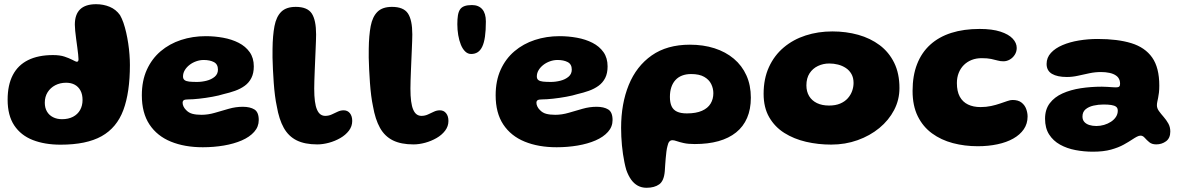

<svg xmlns="http://www.w3.org/2000/svg" viewBox="-20 -663 5658 919"><path d="M270 29.5Q194.1 29.5 136.9 7.2Q79.8 -15.1 48.1 -62.8Q16.5 -110.4 16.5 -185.8Q16.5 -256.1 41.3 -303.8Q66.1 -351.4 114.6 -375.4Q163.1 -399.4 233.6 -399.4Q266.9 -399.4 288.8 -392Q310.6 -384.6 324.2 -377.6Q332.1 -373.5 338.4 -370.5Q344.6 -367.5 347.9 -367.5Q355.8 -367.5 355.8 -379.4Q355.8 -387.1 354.1 -402.6Q352.4 -418.1 349.8 -437.6Q347.2 -457.1 344.4 -477.4Q341.6 -497.6 339.9 -515.6Q338.2 -533.5 338.2 -545Q338.2 -642.9 439.9 -642.9Q474.9 -642.9 505 -630.4Q535.1 -617.9 554.4 -590.8Q563.2 -575.6 570.8 -554.1Q578.2 -532.5 584 -507.2Q589.8 -481.9 593.8 -454.8Q597.9 -427.8 599.8 -401.4Q601.8 -375 601.8 -351.9Q601.8 -220.8 570.4 -136.2Q539 -51.8 466.4 -11.1Q393.9 29.5 270 29.5ZM276.6 -92.5Q307.5 -92.5 329.6 -104.1Q351.6 -115.6 363.4 -136.5Q375.1 -157.4 375.1 -184.2Q375.1 -211.1 365.3 -229.4Q355.5 -247.8 338 -257.4Q320.5 -267 296.4 -267Q267.8 -267 244.7 -255.1Q221.6 -243.1 208 -221.6Q194.4 -200 194.4 -171.4Q194.4 -147 204.7 -129.3Q215 -111.6 233.7 -102.1Q252.4 -92.5 276.6 -92.5Z M950.9 41.8Q863.8 41.8 797.9 14.9Q732 -12 695.4 -67.2Q658.9 -122.4 658.9 -206.8Q658.9 -276.4 682.8 -329.1Q706.8 -381.9 748.9 -417.7Q791.1 -453.5 846.5 -471.7Q901.9 -489.9 964.6 -489.9Q1007.2 -489.9 1048.2 -482.4Q1089.1 -475 1122.3 -458.1Q1155.5 -441.2 1175.1 -413.4Q1194.8 -385.6 1194.8 -345.2Q1194.8 -312.4 1183.2 -289.8Q1171.8 -267.2 1151.6 -252.5Q1131.4 -237.8 1105.2 -228.4Q1079 -219.1 1049.6 -212.4Q1028.4 -205.6 996.9 -199.9Q965.4 -194.1 934.1 -190.7Q902.8 -187.2 881.6 -187.2Q866.4 -187.2 860.2 -183.7Q854.1 -180.1 854.1 -170.8Q854.1 -162.9 858.2 -153.7Q862.4 -144.5 870.2 -136.8Q883.1 -122.9 901.1 -118.2Q919 -113.5 944.4 -113.5Q975.8 -113.5 1008.6 -123.1Q1041.5 -132.8 1074.9 -142.3Q1108.4 -151.9 1142.1 -151.9Q1176.9 -151.9 1197.7 -139.1Q1218.5 -126.2 1218.5 -88.5Q1218.5 -56.2 1196.6 -31.8Q1174.8 -7.2 1137.2 9.1Q1099.6 25.4 1051.4 33.6Q1003.2 41.8 950.9 41.8ZM922.8 -270.8Q945.9 -270.8 969 -276.7Q992.1 -282.6 1007.7 -295.7Q1023.2 -308.8 1023.2 -329.8Q1023.2 -355.6 1003.8 -365.8Q984.4 -375.9 955 -375.9Q936.8 -375.9 919.1 -369.6Q901.4 -363.4 887.2 -352.4Q873 -341.4 864.5 -327.2Q856 -313 856 -297Q856 -285.4 863.3 -279.8Q870.6 -274.1 885.6 -272.4Q900.5 -270.8 922.8 -270.8Z M1498.6 28.2Q1439.1 28.2 1400.1 8.9Q1361 -10.5 1338.3 -51Q1315.6 -91.5 1304.8 -154.8Q1299.9 -176.8 1296.2 -205.8Q1292.5 -234.9 1290.2 -267.2Q1287.9 -299.5 1286.4 -330.5Q1284.9 -361.5 1284.4 -387.2Q1284 -413 1284.5 -429.4Q1285.2 -493.1 1293.8 -538.1Q1302.4 -583 1326.2 -606.6Q1350.1 -630.1 1395.6 -630.1Q1451.1 -630.1 1472.1 -598.6Q1493 -567.1 1493 -498Q1493 -486 1492.3 -466.8Q1491.6 -447.5 1490.6 -423.9Q1489.6 -400.2 1488.5 -374.6Q1487.4 -349 1486.4 -324.1Q1485.4 -299.2 1484.7 -277.4Q1484 -255.5 1484 -239.2Q1484 -203.5 1487.3 -178.5Q1490.6 -153.5 1497.4 -138.1Q1504.1 -122.6 1514 -115.5Q1523.9 -108.4 1536.9 -108.4Q1553.1 -108.4 1567.6 -115Q1582 -121.6 1596.1 -128.3Q1610.1 -135 1624.9 -135Q1643.6 -135 1654.8 -121.1Q1665.9 -107.2 1665.9 -84Q1665.9 -58.5 1650.1 -37.6Q1634.2 -16.8 1608.9 -2.2Q1583.5 12.4 1554.4 20.3Q1525.2 28.2 1498.6 28.2Z M1959.1 28.2Q1899.6 28.2 1860.6 8.9Q1821.5 -10.5 1798.8 -51Q1776.1 -91.5 1765.2 -154.8Q1760.4 -176.8 1756.7 -205.8Q1753 -234.9 1750.7 -267.2Q1748.4 -299.5 1746.9 -330.5Q1745.4 -361.5 1744.9 -387.2Q1744.5 -413 1745 -429.4Q1745.8 -493.1 1754.3 -538.1Q1762.9 -583 1786.8 -606.6Q1810.6 -630.1 1856.1 -630.1Q1911.6 -630.1 1932.6 -598.6Q1953.5 -567.1 1953.5 -498Q1953.5 -486 1952.8 -466.8Q1952.1 -447.5 1951.1 -423.9Q1950.1 -400.2 1949 -374.6Q1947.9 -349 1946.9 -324.1Q1945.9 -299.2 1945.2 -277.4Q1944.5 -255.5 1944.5 -239.2Q1944.5 -203.5 1947.8 -178.5Q1951.1 -153.5 1957.9 -138.1Q1964.6 -122.6 1974.5 -115.5Q1984.4 -108.4 1997.4 -108.4Q2013.6 -108.4 2028.1 -115Q2042.5 -121.6 2056.6 -128.3Q2070.6 -135 2085.4 -135Q2104.1 -135 2115.2 -121.1Q2126.4 -107.2 2126.4 -84Q2126.4 -58.5 2110.6 -37.6Q2094.8 -16.8 2069.4 -2.2Q2044 12.4 2014.9 20.3Q1985.8 28.2 1959.1 28.2Z M2235 -404.6Q2219.1 -404.6 2206.7 -416.6Q2194.2 -428.5 2185.9 -449Q2177.6 -469.5 2173.3 -494.8Q2169 -520.1 2169 -546.9Q2169 -571.9 2171.8 -589.3Q2174.6 -606.8 2181.9 -617.7Q2189.2 -628.6 2203.1 -633.7Q2217 -638.8 2239.1 -638.8Q2255 -638.8 2267.4 -633.7Q2279.8 -628.6 2288.2 -618.9Q2296.8 -609.1 2301.2 -594.4Q2305.6 -579.8 2305.6 -560Q2305.6 -516.9 2301.2 -487.1Q2296.9 -457.4 2288 -439.2Q2279.1 -421 2265.9 -412.8Q2252.8 -404.6 2235 -404.6Z M2644.4 41.8Q2557.2 41.8 2491.4 14.9Q2425.5 -12 2388.9 -67.2Q2352.4 -122.4 2352.4 -206.8Q2352.4 -276.4 2376.3 -329.1Q2400.2 -381.9 2442.4 -417.7Q2484.6 -453.5 2540 -471.7Q2595.4 -489.9 2658.1 -489.9Q2700.8 -489.9 2741.7 -482.4Q2782.6 -475 2815.8 -458.1Q2849 -441.2 2868.6 -413.4Q2888.2 -385.6 2888.2 -345.2Q2888.2 -312.4 2876.8 -289.8Q2865.2 -267.2 2845.1 -252.5Q2824.9 -237.8 2798.7 -228.4Q2772.5 -219.1 2743.1 -212.4Q2721.9 -205.6 2690.4 -199.9Q2658.9 -194.1 2627.6 -190.7Q2596.2 -187.2 2575.1 -187.2Q2559.9 -187.2 2553.8 -183.7Q2547.6 -180.1 2547.6 -170.8Q2547.6 -162.9 2551.8 -153.7Q2555.9 -144.5 2563.8 -136.8Q2576.6 -122.9 2594.6 -118.2Q2612.5 -113.5 2637.9 -113.5Q2669.2 -113.5 2702.1 -123.1Q2735 -132.8 2768.4 -142.3Q2801.9 -151.9 2835.6 -151.9Q2870.4 -151.9 2891.2 -139.1Q2912 -126.2 2912 -88.5Q2912 -56.2 2890.1 -31.8Q2868.2 -7.2 2830.7 9.1Q2793.1 25.4 2744.9 33.6Q2696.8 41.8 2644.4 41.8ZM2616.2 -270.8Q2639.4 -270.8 2662.5 -276.7Q2685.6 -282.6 2701.2 -295.7Q2716.8 -308.8 2716.8 -329.8Q2716.8 -355.6 2697.3 -365.8Q2677.9 -375.9 2648.5 -375.9Q2630.2 -375.9 2612.6 -369.6Q2594.9 -363.4 2580.7 -352.4Q2566.5 -341.4 2558 -327.2Q2549.5 -313 2549.5 -297Q2549.5 -285.4 2556.8 -279.8Q2564.1 -274.1 2579.1 -272.4Q2594 -270.8 2616.2 -270.8Z M3074.4 235.8Q3051.4 235.8 3032.9 225.8Q3014.5 215.8 3000.8 196.6Q2987.1 177.4 2977.6 149.9Q2972.6 132.8 2968.8 113.8Q2964.9 94.8 2961.9 74.5Q2958.9 54.2 2956.9 33.1Q2955 12 2953.9 -9.1Q2952.9 -30.1 2952.9 -50.9Q2952.9 -166.5 2989.5 -256.4Q3026.1 -346.2 3099.4 -397.7Q3172.6 -449.1 3282.2 -449.1Q3346.4 -449.1 3399.8 -432Q3453.2 -414.9 3492.4 -382Q3531.5 -349.1 3552.7 -302.1Q3573.9 -255.1 3573.9 -195.4Q3573.9 -140.1 3555.9 -98.6Q3538 -57 3503.4 -29.2Q3468.8 -1.4 3419.1 12.6Q3369.4 26.5 3305.4 26.5Q3273.9 26.5 3252.9 21.8Q3232 17.1 3219.3 12.6Q3206.6 8.1 3198.9 8.1Q3189.4 8.1 3183.6 14.8Q3177.9 21.4 3174.9 36Q3171.9 46.2 3169.9 61.6Q3168 77 3166.4 94.4Q3164.8 111.8 3163.8 127.9Q3162.8 144.1 3162 156.1Q3158.2 202.9 3135.3 219.3Q3112.4 235.8 3074.4 235.8ZM3267.5 -120.2Q3312.1 -120.2 3340.1 -132.8Q3368.1 -145.2 3381.2 -167Q3394.4 -188.8 3394.4 -216.8Q3394.4 -239.8 3384.1 -260.8Q3373.8 -281.9 3350.5 -295.2Q3327.2 -308.6 3287.9 -308.6Q3263.5 -308.6 3244.6 -301.2Q3225.6 -293.8 3212.8 -279.6Q3199.9 -265.4 3193.2 -245.2Q3186.5 -225 3186.5 -199.1Q3186.5 -172.2 3194.4 -154.7Q3202.4 -137.1 3220.3 -128.7Q3238.2 -120.2 3267.5 -120.2Z M3958.4 29.1Q3896 29.1 3838.1 15.7Q3780.1 2.2 3734.3 -26.6Q3688.5 -55.5 3661.8 -101.8Q3635 -148 3635 -214Q3635 -286.5 3660.6 -342.1Q3686.1 -397.8 3731.2 -435.8Q3776.4 -473.9 3836 -493.2Q3895.6 -512.6 3964 -512.6Q4029.8 -512.6 4087.9 -496.4Q4146.1 -480.1 4190.6 -446.8Q4235 -413.4 4260.1 -362.3Q4285.2 -311.2 4285.2 -241.4Q4285.2 -185.4 4259.7 -136.4Q4234.1 -87.4 4189.1 -50.3Q4144 -13.2 4084.9 7.9Q4025.9 29.1 3958.4 29.1ZM3948.1 -157.8Q3979.2 -157.8 4001.4 -167.2Q4023.6 -176.6 4037.8 -192.5Q4051.9 -208.4 4058.7 -227.5Q4065.5 -246.6 4065.5 -266.1Q4065.5 -291 4055.4 -308.7Q4045.4 -326.4 4028.6 -337.5Q4011.9 -348.6 3991.3 -353.9Q3970.8 -359.1 3949.2 -359.1Q3920.1 -359.1 3895.1 -347.2Q3870.1 -335.4 3854.9 -312.1Q3839.8 -288.8 3839.8 -254.2Q3839.8 -224.9 3852.8 -203.1Q3865.9 -181.4 3890.2 -169.6Q3914.6 -157.8 3948.1 -157.8Z M4660 36.9Q4597 36.9 4540.8 22Q4484.5 7.1 4441 -24.7Q4397.5 -56.5 4372.8 -106.7Q4348 -156.9 4348 -227.9Q4348 -300.9 4369.6 -356.1Q4391.1 -411.4 4432.5 -449Q4473.9 -486.6 4533.5 -505.6Q4593.1 -524.5 4668.8 -524.5Q4729.2 -524.5 4768.6 -511.6Q4807.9 -498.8 4827.2 -478.1Q4846.5 -457.4 4846.5 -433.5Q4846.5 -415.6 4837.2 -401Q4828 -386.4 4813.4 -378Q4798.8 -369.6 4782.8 -369.6Q4768.2 -369.6 4754.9 -373.4Q4741.6 -377.1 4723.9 -380.9Q4706.2 -384.6 4678.8 -384.6Q4652.5 -384.6 4630.9 -376.1Q4609.4 -367.6 4593.4 -351.8Q4577.5 -335.9 4568.8 -313.9Q4560.1 -292 4560.1 -265.4Q4560.1 -225.9 4573.9 -200.4Q4587.8 -175 4613.2 -162.8Q4638.6 -150.5 4673.2 -150.5Q4700.2 -150.5 4723.8 -155.6Q4747.2 -160.6 4766.9 -167.5Q4786.6 -174.4 4801.6 -179.4Q4816.6 -184.5 4826.2 -184.5Q4853.9 -184.5 4869.6 -172Q4885.4 -159.5 4891.9 -141.2Q4898.5 -122.9 4898.5 -105.4Q4898.5 -70.9 4880.4 -44.4Q4862.2 -17.9 4830 0.2Q4797.8 18.4 4754.2 27.6Q4710.8 36.9 4660 36.9Z M5211.1 63.1Q5168.5 63.1 5127.6 55.3Q5086.6 47.5 5053.8 29.2Q5021 11 5001.6 -19.4Q4982.1 -49.9 4982.1 -94.8Q4982.1 -139.2 5004.7 -168.9Q5027.2 -198.6 5065.8 -215.9Q5104.4 -233.2 5153.1 -240.7Q5201.8 -248.1 5254 -248.1Q5267 -248.1 5279.9 -247.2Q5292.9 -246.4 5303.9 -245.6Q5315 -244.8 5321.6 -244.8Q5332.8 -244.8 5337 -248.7Q5341.2 -252.6 5341.2 -261.6Q5341.2 -271.1 5338.9 -278.5Q5336.5 -285.9 5332 -291.8Q5327.5 -297.8 5321 -301.9Q5309.1 -310.2 5290.4 -314.2Q5271.8 -318.2 5249.8 -318.2Q5221.8 -318.2 5194.3 -312.4Q5166.9 -306.6 5140.1 -300.6Q5113.4 -294.5 5086.5 -294.5Q5040.6 -294.5 5015.1 -309.6Q4989.5 -324.8 4989.5 -356.9Q4989.5 -387.1 5010.1 -409.7Q5030.6 -432.2 5065.6 -447.1Q5100.5 -462 5144.2 -469.2Q5188 -476.5 5233.9 -476.5Q5329.2 -476.5 5394.9 -456.4Q5460.6 -436.2 5494.8 -387.7Q5528.9 -339.1 5528.9 -253.1Q5528.9 -233.9 5527.2 -219.5Q5525.5 -205.1 5523.2 -194.2Q5520.9 -183.4 5519.2 -175Q5517.5 -166.6 5517.5 -158.9Q5517.5 -145 5527.1 -131.6Q5536.8 -118.1 5549.6 -103.6Q5562.4 -89 5572 -72Q5581.6 -55 5581.6 -33.6Q5581.6 -1.9 5561.3 13.1Q5541 28.1 5514.2 28.1Q5493.5 28.1 5480.9 17.6Q5468.4 7.1 5459.3 -3.3Q5450.2 -13.8 5439.2 -13.8Q5431.6 -13.8 5421.9 -8.8Q5412.1 -3.8 5399.1 4.9Q5383.4 15.5 5358.7 29.2Q5334 43 5297.9 53.1Q5261.9 63.1 5211.1 63.1ZM5227.9 -59.9Q5246.5 -59.9 5264.6 -65.2Q5282.6 -70.5 5297.6 -80.2Q5312.5 -90 5321.4 -103.5Q5330.2 -117 5330.2 -133.2Q5330.2 -145.8 5322.4 -151.9Q5314.5 -158.1 5299.2 -160.4Q5284 -162.8 5262 -162.8Q5237.1 -162.8 5213.9 -157.5Q5190.8 -152.2 5176 -139.8Q5161.2 -127.2 5161.2 -105.2Q5161.2 -89.4 5170.1 -79.4Q5178.9 -69.5 5193.9 -64.7Q5208.9 -59.9 5227.9 -59.9Z"/></svg>

Font: Gluten Thin
Style: Regular
Weight: 100
Designer: Tyler Finck
Foundry: Etcetera Type Company
Version: Version 1.300